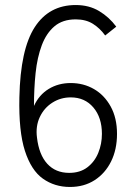

<svg xmlns="http://www.w3.org/2000/svg" viewBox="-20 -732 533 763"><path d="M258 11Q197 11 150.5 -22Q104 -55 79 -132.5Q54 -210 57 -345Q61 -536 118 -624Q175 -712 281 -712Q334 -712 374 -688Q414 -664 442 -626L398 -591Q377 -620 349 -637.5Q321 -655 281 -655Q229 -655 196.5 -627.5Q164 -600 146 -552Q128 -504 121.5 -442Q115 -380 115 -311Q135 -355 173.5 -378.5Q212 -402 261 -402Q312 -402 353.5 -378Q395 -354 420 -308.5Q445 -263 445 -200Q445 -138 421.5 -90.5Q398 -43 356 -16Q314 11 258 11ZM255 -45Q298 -45 327 -67Q356 -89 370.5 -124.5Q385 -160 385 -200Q385 -265 351 -305Q317 -345 261 -345Q221 -345 188 -324Q155 -303 138 -266.5Q121 -230 127 -185Q135 -117 168 -81Q201 -45 255 -45Z"/></svg>

Font: Zen Kaku Gothic Antique
Style: Regular
Weight: 400
Designer: Yoshimichi Ohira
Foundry: Positype
Version: Version 1.001